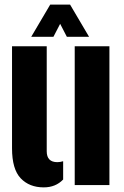

<svg xmlns="http://www.w3.org/2000/svg" viewBox="-20 -800 534 830"><path d="M32 -159V-600H182V-146Q182 -99 228 -99Q239.5 -99 253 -103V-24Q220.5 10 169 10Q107 10 69.5 -29.2Q32 -68.5 32 -159ZM303 0V-600H453V0ZM115 -641 197 -780H283L365 -641H269L240 -697L211 -641Z"/></svg>

Font: Big Shoulders Stencil Display Black
Style: Regular
Weight: 900
Designer: Patric King
Foundry: XO Type Co
Version: Version 1.000